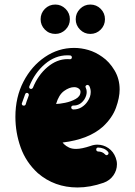

<svg xmlns="http://www.w3.org/2000/svg" viewBox="-20 -826 596 848"><path d="M322.3 2Q220.8 2 147 -61.4Q94.6 -109.4 71.3 -174.8Q48 -240.1 48 -309.9Q48 -397 83.7 -465.6Q119.3 -534.2 178.5 -574.3Q237.6 -614.4 307.4 -614.4Q338.6 -614.4 370.3 -605.2Q402 -596 431.7 -574.8Q462.9 -553.5 485.6 -515.6Q508.4 -477.7 508.4 -430.7Q508.4 -394.6 492.1 -349.8Q475.7 -305 434.7 -266.8Q371.8 -210.4 256.4 -196.5Q258.4 -194.6 259.9 -192.6Q261.4 -190.6 262.4 -189.6Q272.3 -180.2 284.9 -174.3Q297.5 -168.3 316.3 -168.3Q341.1 -168.3 380.7 -181.7Q395 -187.1 409.9 -187.1Q436.6 -187.1 458.9 -171.8Q481.2 -156.4 491.1 -129.2Q496.5 -114.9 496.5 -100.5Q496.5 -73.8 480.7 -51.2Q464.9 -28.7 437.6 -18.8Q378.2 2 322.3 2ZM116.8 -433.2Q122.3 -433.2 125.2 -438.1Q148 -494.6 189.6 -529.7Q231.2 -564.9 278.2 -564.9L289.6 -564.4Q292.6 -564.4 294.8 -566.3Q297 -568.3 297.5 -571.8Q297.5 -580.2 289.6 -581.2Q284.2 -581.7 278.7 -581.7H277.7Q223.8 -581.7 178.7 -543.3Q133.7 -505 109.4 -444.6L108.9 -441.1Q108.9 -435.6 114.4 -433.7ZM305 -342.6Q324.8 -342.6 340.8 -352.7Q356.9 -362.9 366.8 -378.2Q380.7 -398 380.7 -419.8Q380.7 -433.7 374.3 -446.5Q372.8 -448 370.8 -449.5Q368.8 -451 366.3 -451Q362.9 -451 360.1 -448.5Q357.4 -446 357.4 -442.6L358.9 -438.1Q362.9 -430.2 362.9 -419.8Q362.9 -404 353 -387.6Q334.7 -359.9 305.4 -359.9H303.5Q300 -359.9 297.3 -357.7Q294.6 -355.4 294.6 -352Q294.6 -344.1 303 -342.6ZM227.7 -366.8Q241.6 -366.8 267.6 -372Q293.6 -377.2 314.6 -389.1Q335.6 -401 335.6 -420.8Q335.6 -429.2 327.5 -435.1Q319.3 -441.1 307.4 -441.1Q286.6 -441.1 263.1 -424.3Q239.6 -407.4 227.7 -366.8ZM85.1 -359.4Q88.1 -359.4 90.6 -361.1Q93.1 -362.9 93.6 -365.8Q97.5 -379.2 103.5 -394.1Q105.4 -399.5 106.9 -404L107.4 -406.9Q107.4 -410.4 105 -413.1Q102.5 -415.8 99 -415.8Q93.6 -415.8 91.1 -409.9Q83.7 -390.1 77.2 -371.3L76.2 -368.3Q76.2 -365.3 77.7 -362.9Q79.2 -360.4 82.2 -359.9ZM450.5 -140.6Q453.5 -140.6 455.9 -142.6Q459.4 -145 459.4 -149.5Q459.4 -152 457.4 -155Q449 -165.3 436.9 -169.8Q424.8 -174.3 413.4 -174.3H412.4Q408.4 -173.8 406.7 -171.3Q405 -168.8 405 -165.8Q405 -162.4 406.9 -159.9Q408.9 -157.4 412.9 -156.9Q432.2 -156.9 444.1 -144.1Q447 -140.6 450.5 -140.6ZM224.3 -805.9Q250.5 -805.9 269.6 -786.9Q288.6 -767.8 288.6 -741.1Q288.6 -714.4 269.6 -695.3Q250.5 -676.2 224.3 -676.2Q197 -676.2 178.2 -695.3Q159.4 -714.4 159.4 -741.1Q159.4 -767.8 178.2 -786.9Q197 -805.9 224.3 -805.9ZM378.7 -805.9Q405.9 -805.9 424.8 -786.9Q443.6 -767.8 443.6 -741.1Q443.6 -714.4 424.8 -695.3Q405.9 -676.2 378.7 -676.2Q352.5 -676.2 333.4 -695.3Q314.4 -714.4 314.4 -741.1Q314.4 -767.8 333.4 -786.9Q352.5 -805.9 378.7 -805.9Z"/></svg>

Font: AKL FREE 002
Style: Regular
Weight: 400
Designer: AKL
Foundry: AKL
Version: Version 1.00;August 17, 2024;FontCreator 13.0.0.2675 64-bit